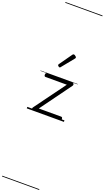

<svg xmlns="http://www.w3.org/2000/svg" viewBox="-408 -1458 1312 2406"><g transform="rotate(20 247.5 -255.0)"><path d="M86 0Q68 0 64.5 -13.5Q61 -27 67 -36L370 -450H88Q78 -450 73 -455.5Q68 -461 68 -475Q68 -488 73 -494Q78 -500 88 -500H427Q436 -500 441.5 -494Q447 -488 447.5 -479.5Q448 -471 442 -462L142 -50H439Q449 -50 454 -44Q459 -38 459 -23Q459 -11 454 -5.5Q449 0 439 0ZM210 -623Q203 -623 193 -631Q183 -639 183 -647Q183 -649 184.5 -651.5Q186 -654 188 -659L307 -827Q310 -832 314 -834.5Q318 -837 324 -837Q330 -837 338.5 -832Q347 -827 353.5 -820.5Q360 -814 360 -808Q360 -803 359 -800.5Q358 -798 354 -793L223 -632Q217 -623 210 -623ZM0 898H495V908H0ZM0 -20H495V0H0ZM0 -505H495V-500H0ZM0 -1418H495V-1408H0Z"/></g></svg>

Font: Playwrite FR Trad Guides
Style: Regular
Weight: 400
Designer: Veronika Burian, José Scaglione
Foundry: TypeTogether
Version: Version 1.003